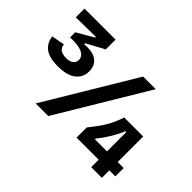

<svg xmlns="http://www.w3.org/2000/svg" viewBox="-137 -1000 1334 1334"><g transform="rotate(45 530.0 -333.0)"><path d="M196 -291Q110 -291 69.5 -323Q29 -355 22 -411L119 -429Q120 -410 130 -397Q140 -384 157 -378Q174 -372 196 -372Q230 -372 249.5 -386Q269 -400 269 -426Q269 -449 252.5 -465Q236 -481 202 -488.5Q168 -496 115 -493V-544L239 -616V-623L44 -620V-706H349V-610L218 -539V-529Q297 -536 336.5 -507Q376 -478 376 -421Q376 -362 331.5 -326.5Q287 -291 196 -291ZM270 0 666 -660H790L394 0ZM639 -33V-133Q682 -186 708 -226Q734 -266 749 -300Q764 -334 774 -366H961V40H856V-305H848Q828 -257 800 -210.5Q772 -164 738 -123V-115H1020V-33Z"/></g></svg>

Font: Bricolage Grotesque 96pt ExtraBold SemiBold
Style: Regular
Weight: 600
Version: Version 1.001;gftools[0.9.33.dev8+g029e19f]